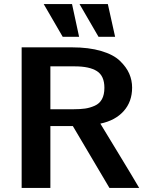

<svg xmlns="http://www.w3.org/2000/svg" viewBox="-20 -929 737 949"><path d="M196 -909H336L371 -747H290ZM373 -909H513L549 -747H467ZM87 0V-695H336Q419 -695 480 -677Q541 -659 573 -628Q605 -597 619 -564.5Q633 -532 633 -496Q633 -426 591 -379.5Q549 -333 476 -318Q505 -270 570.5 -162.5Q636 -55 668 0H521L340 -306H229V0ZM229 -389H343Q377 -389 401 -392.5Q425 -396 448.5 -406.5Q472 -417 484 -439Q496 -461 496 -495Q496 -554 459 -577.5Q422 -601 350 -601H229Z"/></svg>

Font: Coval
Style: ExtraBold
Weight: 800
Foundry: Context Ltd
Version: Version 001.000